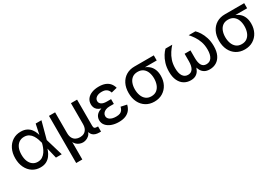

<svg xmlns="http://www.w3.org/2000/svg" viewBox="43 -1497 3784 2645"><g transform="rotate(-30 1934.5 -174.5)"><path d="M291.5 11.7Q219.7 11.7 165 -24.2Q110.4 -60.1 79.6 -123.8Q48.8 -187.5 48.8 -270.5Q48.8 -354.5 80.1 -418Q111.3 -481.4 167 -517.1Q222.7 -552.7 294.9 -552.7Q350.6 -552.7 388.9 -533.2Q427.2 -513.7 451.2 -482.4Q475.1 -451.2 488.3 -414.8Q501.5 -378.4 507.3 -345.2H541.5L550.3 -274.4L631.8 0H539.6L474.1 -274.4Q467.8 -300.8 456.3 -333.7Q444.8 -366.7 425.5 -397.5Q406.2 -428.2 375.5 -448Q344.7 -467.8 300.3 -467.8Q253.9 -467.8 219.5 -443.8Q185.1 -419.9 166.5 -376Q147.9 -332 147.9 -270.5Q147.9 -210 166 -166Q184.1 -122.1 217.3 -97.9Q250.5 -73.7 295.4 -73.7Q339.4 -73.7 370.4 -94Q401.4 -114.3 422.4 -145.8Q443.4 -177.2 455.8 -210.9Q468.3 -244.6 474.1 -271.5L532.2 -545.9H624L550.3 -271.5L541.5 -204.1H510.7Q503.4 -171.4 489 -134Q474.6 -96.7 450 -63.5Q425.3 -30.3 386.5 -9.3Q347.7 11.7 291.5 11.7Z M743.7 204.1V-545.9H841.3V-216.3Q841.3 -167.5 858.4 -136.5Q875.5 -105.5 904.3 -91.1Q933.1 -76.7 968.8 -76.7Q1004.9 -76.7 1032.7 -91.3Q1060.5 -106 1076.9 -136.7Q1093.3 -167.5 1093.3 -216.3V-545.9H1190.9V-128.9Q1190.9 -103 1202.1 -92.5Q1213.4 -82 1241.7 -82H1256.8V0H1231.9Q1163.6 0 1129.6 -32Q1095.7 -64 1095.7 -125.5V-174.8H1117.2Q1117.2 -120.6 1102.5 -85.4Q1087.9 -50.3 1064.9 -30.5Q1042 -10.7 1016.4 -2.4Q990.7 5.9 969.2 5.9Q947.3 5.9 921.6 -2.4Q896 -10.7 873 -30.5Q850.1 -50.3 835.4 -85.4Q820.8 -120.6 820.8 -174.8H841.3V204.1Z M1538.6 9.8Q1474.1 9.8 1422.6 -9.5Q1371.1 -28.8 1341.6 -64.2Q1312 -99.6 1312 -147.5Q1312 -170.9 1321.3 -195.1Q1330.6 -219.2 1353.5 -239.5Q1376.5 -259.8 1416.7 -272.2Q1457 -284.7 1519 -284.7H1600.1V-241.7H1533.2Q1495.6 -241.7 1468.8 -230.2Q1441.9 -218.8 1427.2 -199.2Q1412.6 -179.7 1412.6 -155.3Q1412.6 -118.7 1447.5 -96.2Q1482.4 -73.7 1542 -73.7Q1580.6 -73.7 1604.2 -83.7Q1627.9 -93.8 1641.1 -113.3Q1654.3 -132.8 1661.1 -162.1L1754.4 -142.1Q1744.1 -95.2 1717.3 -61Q1690.4 -26.9 1646 -8.5Q1601.6 9.8 1538.6 9.8ZM1519 -262.2Q1459 -262.2 1420.4 -273.4Q1381.8 -284.7 1360.4 -303.7Q1338.9 -322.8 1330.6 -346.2Q1322.3 -369.6 1322.3 -392.6Q1322.3 -443.4 1349.6 -479Q1377 -514.6 1425.8 -533.7Q1474.6 -552.7 1537.6 -552.7Q1596.2 -552.7 1638.2 -536.6Q1680.2 -520.5 1706.5 -489.7Q1732.9 -459 1745.1 -414.6L1653.3 -391.6Q1642.6 -428.2 1615 -449.2Q1587.4 -470.2 1537.1 -470.2Q1483.9 -470.2 1452.1 -447.5Q1420.4 -424.8 1420.4 -389.2Q1420.4 -357.4 1448.7 -337.6Q1477.1 -317.9 1533.2 -317.9H1600.1V-262.2Z M2103 11.7Q2027.3 11.7 1970.5 -23.7Q1913.6 -59.1 1882.3 -122.3Q1851.1 -185.5 1851.1 -269.5Q1851.1 -353.5 1882.6 -415.5Q1914.1 -477.5 1970.7 -511.7Q2027.3 -545.9 2103 -545.9H2411.1V-464.8H2171.9L2103 -460.9Q2050.8 -460.9 2017.1 -435.3Q1983.4 -409.7 1967 -366.2Q1950.7 -322.8 1950.7 -269.5Q1950.7 -216.8 1967 -171.9Q1983.4 -127 2017.1 -100.1Q2050.8 -73.2 2103 -73.2Q2155.3 -73.2 2189.5 -100.3Q2223.6 -127.4 2240 -172.1Q2256.3 -216.8 2256.3 -269.5Q2256.3 -322.8 2240 -366.2Q2223.6 -409.7 2189.5 -435.3Q2155.3 -460.9 2103 -460.9V-485.4Q2159.2 -485.4 2205.6 -470.9Q2252 -456.5 2285.4 -428Q2318.8 -399.4 2336.9 -356Q2355 -312.5 2355 -254.4Q2355 -177.7 2323.7 -117.7Q2292.5 -57.6 2235.6 -22.9Q2178.7 11.7 2103 11.7Z M2683.6 7.8Q2625 7.8 2578.9 -20.5Q2532.7 -48.8 2506.1 -105Q2479.5 -161.1 2479.5 -244.1Q2479.5 -316.9 2498 -376Q2516.6 -435.1 2543.9 -478.3Q2571.3 -521.5 2597.7 -545.9H2704.6Q2673.3 -511.2 2644.3 -467.5Q2615.2 -423.8 2596.4 -368.9Q2577.6 -314 2577.6 -244.6Q2577.6 -163.6 2606.4 -120.1Q2635.3 -76.7 2688 -76.7Q2738.3 -76.7 2763.9 -116.7Q2789.6 -156.7 2789.6 -233.4V-352.5H2882.8V-233.4Q2882.8 -156.7 2906.2 -116.7Q2929.7 -76.7 2980.5 -76.7Q3035.2 -76.7 3064.2 -120.1Q3093.3 -163.6 3093.3 -244.6Q3093.3 -315.9 3073.7 -371.6Q3054.2 -427.2 3025.1 -470.2Q2996.1 -513.2 2966.3 -545.9H3073.2Q3098.6 -522.5 3126 -480Q3153.3 -437.5 3172.4 -378.2Q3191.4 -318.8 3191.4 -244.1Q3191.4 -160.6 3164.8 -104.5Q3138.2 -48.3 3091.6 -20.3Q3044.9 7.8 2985.8 7.8Q2935.5 7.8 2903.1 -11.5Q2870.6 -30.8 2852.3 -64.2Q2834 -97.7 2825.7 -141.1H2842.8Q2834.5 -96.2 2815.4 -62.7Q2796.4 -29.3 2763.9 -10.7Q2731.4 7.8 2683.6 7.8Z M3541 11.7Q3465.3 11.7 3408.4 -23.7Q3351.6 -59.1 3320.3 -122.3Q3289.1 -185.5 3289.1 -269.5Q3289.1 -353.5 3320.6 -415.5Q3352.1 -477.5 3408.7 -511.7Q3465.3 -545.9 3541 -545.9H3849.1V-464.8H3609.9L3541 -460.9Q3488.8 -460.9 3455.1 -435.3Q3421.4 -409.7 3405 -366.2Q3388.7 -322.8 3388.7 -269.5Q3388.7 -216.8 3405 -171.9Q3421.4 -127 3455.1 -100.1Q3488.8 -73.2 3541 -73.2Q3593.3 -73.2 3627.4 -100.3Q3661.6 -127.4 3678 -172.1Q3694.3 -216.8 3694.3 -269.5Q3694.3 -322.8 3678 -366.2Q3661.6 -409.7 3627.4 -435.3Q3593.3 -460.9 3541 -460.9V-485.4Q3597.2 -485.4 3643.6 -470.9Q3689.9 -456.5 3723.4 -428Q3756.8 -399.4 3774.9 -356Q3793 -312.5 3793 -254.4Q3793 -177.7 3761.7 -117.7Q3730.5 -57.6 3673.6 -22.9Q3616.7 11.7 3541 11.7Z"/></g></svg>

Font: Inter Cardless
Style: Regular
Weight: 400
Designer: Rasmus Andersson
Foundry: rsms
Version: Version 4.001;git-9221beed3